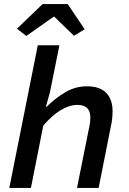

<svg xmlns="http://www.w3.org/2000/svg" viewBox="-20 -930 640 950"><path d="M26 0 167 -706H274L227 -473L207 -402H211Q253 -444 303 -473.5Q353 -503 410 -503Q474 -503 505.5 -470.5Q537 -438 537 -379Q537 -341 528 -302L468 0H361L419 -289Q423 -306 425 -320.5Q427 -335 427 -349Q427 -411 363 -411Q323 -411 279.5 -384.5Q236 -358 194 -308L133 0ZM110 -752 64 -788 191 -910H315L399 -785L346 -753L249 -847H245Z"/></svg>

Font: Source Code Pro Semibold
Style: Italic
Weight: 600
Italic angle: -11°
Monospace: yes
Designer: Paul D. Hunt, Teo Tuominen
Foundry: Adobe Systems Incorporated
Version: Version 1.050;PS 1.000;hotconv 16.6.51;makeotf.lib2.5.65220